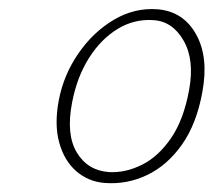

<svg xmlns="http://www.w3.org/2000/svg" viewBox="-20 -732 482 434"><path d="M336.5 -711Q394.5 -706 423.2 -654.5Q452 -603 437.5 -524.5Q424.5 -452 391.2 -405Q358 -358 312.2 -336.2Q266.5 -314.5 216 -318.5Q179.5 -321.5 152.2 -345.2Q125 -369 113.8 -410Q102.5 -451 113 -506Q124 -563 157.2 -611.2Q190.5 -659.5 237.2 -687.2Q284 -715 336.5 -711ZM226.5 -343Q263.5 -341 300.8 -359.5Q338 -378 366.8 -420Q395.5 -462 407.5 -529Q420 -596.5 395 -640.2Q370 -684 326.5 -686.5Q284 -689.5 246.2 -666.8Q208.5 -644 181.2 -601Q154 -558 143 -500.5Q129 -428.5 153.5 -387.5Q178 -346.5 226.5 -343Z"/></svg>

Font: Fraunces 72pt SuperSoft Thin
Style: Italic
Weight: 100
Italic angle: -16°
Version: Version 1.000;[b76b70a41]